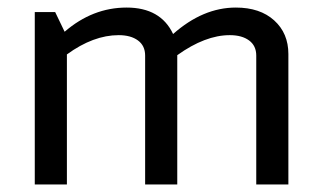

<svg xmlns="http://www.w3.org/2000/svg" viewBox="-20 -488 851 508"><path d="M151 -404Q225 -468 315 -468Q405 -468 438 -398Q517 -468 604 -468Q668 -468 705.5 -434Q743 -400 743 -345V0H658V-341Q658 -367 639 -381Q620 -395 588 -395Q523 -395 449 -342V0H364V-341Q364 -367 345 -381Q326 -395 294 -395Q227 -395 157 -344V0H72V-456H126Z"/></svg>

Font: Average Sans
Style: Regular
Weight: 400
Designer: Eduardo Rodriguez Tunni
Foundry: Eduardo Rodriguez Tunni
Version: Version 1.002